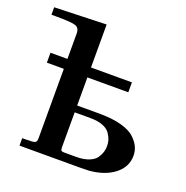

<svg xmlns="http://www.w3.org/2000/svg" viewBox="-153 -763 847 873"><g transform="rotate(20 270.5 -326.5)"><path d="M-34 -609V-645L217 -653V-445H415V-397H217V-261H325Q387 -261 431 -249Q475 -237 496.5 -216.5Q518 -196 527 -176Q536 -156 536 -134Q536 -79 489.5 -43Q443 -7 368 -1Q353 0 323 0H33V-36H49Q86 -36 94.5 -40Q103 -44 103 -60V-397H21V-445H103V-568Q103 -595 83 -602Q63 -609 -15 -609ZM217 -60Q217 -47 220.5 -43.5Q224 -40 234 -40H294Q329 -40 354 -50Q379 -60 389.5 -76Q400 -92 404 -105.5Q408 -119 408 -134Q408 -149 404 -162.5Q400 -176 389 -192.5Q378 -209 353.5 -218.5Q329 -228 293 -228H217Z"/></g></svg>

Font: CMU Serif
Style: Bold
Weight: 700
Version: Version 0.7.0